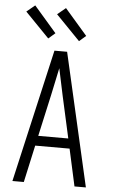

<svg xmlns="http://www.w3.org/2000/svg" viewBox="-63 -1016 626 1057"><g transform="rotate(5 250.0 -487.0)"><path d="M47 0 215 -735H285L453 0H390L345 -205H155L110 0ZM333 -260 282 -490Q274 -528 266 -565.5Q258 -603 250 -641Q242 -603 234 -565.5Q226 -528 218 -490L167 -260ZM345 -799 212 -936 258 -974 382 -831ZM175 -799 42 -936 88 -974 212 -831Z"/></g></svg>

Font: Iosevka Fixed SS04 Light
Style: Regular
Weight: 300
Monospace: yes
Designer: Belleve Invis
Foundry: Belleve Invis
Version: Version 32.5.0